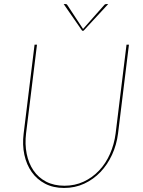

<svg xmlns="http://www.w3.org/2000/svg" viewBox="-20 -921 710 950"><path d="M90 0ZM299 -2Q350.5 -2 394 -22.2Q437.5 -42.5 470.5 -77.5Q503.5 -112.5 524.2 -159.5Q545 -206.5 552 -260L606 -700H618L564 -260Q557 -204.5 534.5 -155.5Q512 -106.5 477.2 -70Q442.5 -33.5 396.8 -12.2Q351 9 297 9Q243.5 9 203 -12.2Q162.5 -33.5 136.8 -70Q111 -106.5 100.5 -155.5Q90 -204.5 97 -260L151 -700H163L109 -261Q102.5 -207.5 112 -160.2Q121.5 -113 145.5 -77.8Q169.5 -42.5 208.2 -22.2Q247 -2 299 -2ZM295 -901H304Q306 -901 308.5 -900.2Q311 -899.5 312.5 -897L389.5 -780L391 -777.5L393 -780L496.5 -897Q499 -899.5 501.5 -900.2Q504 -901 506.5 -901H515.5L393.5 -769H386.5Z"/></svg>

Font: Lato Hairline
Style: Italic
Weight: 100
Italic angle: -7°
Designer: Lukasz Dziedzic
Foundry: tyPoland Lukasz Dziedzic
Version: Version 2.007; 2014-02-27